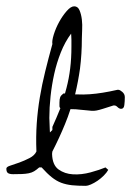

<svg xmlns="http://www.w3.org/2000/svg" viewBox="-30 -609 417 611"><path d="M-9.8 -72.3Q-9.8 -78.1 2.9 -82Q15.6 -85.9 31.7 -91.8Q47.9 -97.7 64 -106Q80.1 -114.3 85.9 -127Q84 -173.8 86.9 -215.8Q89.8 -257.8 96.7 -298.8Q103.5 -339.8 113.8 -381.3Q124 -422.9 136.7 -468.8Q134.8 -478.5 141.1 -499Q147.5 -519.5 158.2 -539.1Q168.9 -558.6 182.1 -573.7Q195.3 -588.9 206.1 -588.9Q217.8 -588.9 223.1 -576.2Q228.5 -563.5 230.5 -546.9Q232.4 -530.3 231.4 -513.2Q230.5 -496.1 230.5 -487.3Q230.5 -437.5 224.6 -390.6Q218.8 -349.6 209 -308.6Q211.9 -308.6 214.8 -308.6Q235.4 -307.6 255.4 -309.1Q275.4 -310.5 296.9 -314Q318.4 -317.4 343.8 -323.2H346.7Q351.6 -323.2 359.4 -316.4Q367.2 -309.6 367.2 -299.8Q367.2 -287.1 365.7 -274.9Q364.3 -262.7 355.5 -262.7Q349.6 -262.7 344.2 -268.1Q338.9 -273.4 334 -273.4H331.1Q309.6 -266.6 297.4 -262.7Q285.2 -258.8 276.9 -257.3Q268.6 -255.9 262.2 -256.3Q255.9 -256.8 247.1 -257.8Q238.3 -258.8 225.6 -259.8Q212.9 -261.7 194.3 -261.7Q186.5 -237.3 176.8 -213.9Q159.2 -170.9 136.7 -127Q136.7 -127 136.2 -124Q135.7 -121.1 135.7 -119.1Q136.7 -84 156.2 -69.8Q175.8 -55.7 202.6 -54.2Q229.5 -52.7 258.3 -60.5Q287.1 -68.4 305.7 -76.2L314.5 -68.4Q309.6 -59.6 300.3 -50.3Q291 -41 280.3 -33.7Q269.5 -26.4 259.3 -22Q249 -17.6 243.2 -17.6Q217.8 -17.6 199.2 -19.5Q180.7 -21.5 165 -27.3Q149.4 -33.2 134.8 -44.9Q120.1 -56.6 102.5 -76.2H94.7Q85.9 -68.4 78.6 -64Q71.3 -59.6 61.5 -57.6Q51.8 -55.7 39.6 -55.2Q27.3 -54.7 11.7 -54.7Q1 -54.7 -4.4 -58.1Q-9.8 -61.5 -9.8 -72.3ZM159.2 -282.2Q159.2 -293.9 161.6 -299.8Q164.1 -305.7 171.9 -311.5H176.8L181.6 -329.1Q189.5 -359.4 193.4 -391.6Q197.3 -423.8 197.3 -460.9Q197.3 -462.9 197.3 -469.2Q197.3 -475.6 197.3 -481.9Q197.3 -488.3 196.8 -494.1Q196.3 -500 196.3 -502Q176.8 -475.6 163.6 -442.4Q150.4 -409.2 142.6 -374Q134.8 -338.9 130.9 -302.7Q127 -266.6 127 -233.4Q127 -231.4 127.4 -224.6Q127.9 -217.8 127.9 -210.4Q127.9 -203.1 128.4 -196.3Q128.9 -189.5 128.9 -187.5Q129.9 -188.5 132.8 -191.4Q135.7 -194.3 136.7 -195.3V-205.1Q150.4 -235.4 162.1 -264.6Q159.2 -267.6 159.2 -270.5Q159.2 -276.4 159.2 -282.2Z"/></svg>

Font: Zeyada
Style: Regular
Weight: 400
Version: Version 1.002 2010